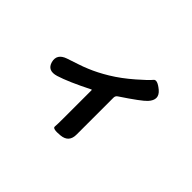

<svg xmlns="http://www.w3.org/2000/svg" viewBox="-128 -901 1257 1257"><g transform="rotate(45 500.0 -272.5)"><path d="M519 74Q449 81 451 59.5Q453 38 453 -20V-279Q453 -284 449 -282Q306 -210 228 -186Q156 -164 139 -226Q123 -288 193 -312L271 -338Q305 -349 338 -363Q399 -388 465 -428Q536 -471 607 -533Q674 -591 691.5 -613.5Q709 -636 762 -592Q815 -547 764 -491Q737 -461 603 -372Q589 -363 589 -346V-20V-6Q590 67 519 74Z"/></g></svg>

Font: Resource Han Rounded JP
Style: Bold
Weight: 700
Designer: Cyano Hao (round all glyphs); Ryoko NISHIZUKA 西塚涼子 (kana, bopomofo & ideographs); Paul D. Hunt (Latin, Greek & Cyrillic)
Foundry: Cyano Hao
Version: 0.990